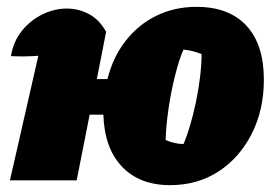

<svg xmlns="http://www.w3.org/2000/svg" viewBox="-20 -527 794 561"><path d="M9 0 92 -364Q51 -361 12 -363Q19 -406 44 -437Q69 -468 104 -485Q139 -502 175 -502Q210 -502 240.5 -485.5Q271 -469 290 -434L263 -296H294Q310 -360 347 -407.5Q384 -455 437 -481Q490 -507 554 -507Q649 -507 700 -452Q751 -397 751 -294Q751 -206 715.5 -136Q680 -66 618.5 -26Q557 14 477 14Q388 14 336.5 -40Q285 -94 282 -192H242L204 0ZM516 -106Q525 -126 534.5 -157.5Q544 -189 552 -226.5Q560 -264 564.5 -301.5Q569 -339 569 -369Q556 -374 543 -377.5Q530 -381 516 -382Q504 -355 492 -308Q480 -261 472.5 -210Q465 -159 464 -118Q488 -107 516 -106Z"/></svg>

Font: Piazzolla Black
Style: Italic
Weight: 900
Italic angle: -11.3°
Designer: Juan Pablo del Peral
Foundry: Huerta Tipografica
Version: Version 1.330